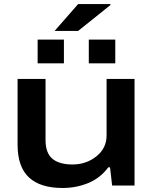

<svg xmlns="http://www.w3.org/2000/svg" viewBox="-20 -917 756 949"><path d="M250 -764.2 366.2 -897H525.9V-892.1L366.2 -764.2ZM166 -604V-721.2H295.9V-604ZM418.9 -604V-721.2H549.8V-604ZM290 12.2Q178.7 12.2 122.8 -40.3Q66.9 -92.8 66.9 -201.2V-526.9H205.1V-225.1Q205.1 -160.2 239.3 -132.1Q273.4 -104 337.9 -104Q406.2 -104 456.5 -144.3Q506.8 -184.6 506.8 -247.1V-526.9H645V0H534.2L523.9 -89.8H515.1Q475.1 -36.1 415.5 -12Q356 12.2 290 12.2Z"/></svg>

Font: Archivo Expanded SemiBold
Style: Regular
Weight: 600
Width: 7
Designer: Hector Gatti
Foundry: Omnibus-Type
Version: Version 2.001